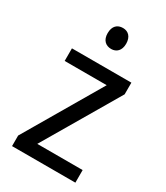

<svg xmlns="http://www.w3.org/2000/svg" viewBox="-184 -818 778 898"><g transform="rotate(30 204.5 -369.0)"><path d="M208 -738C178 -738 157 -720 157 -681C157 -644 178 -625 208 -625C236 -625 257 -644 257 -681C257 -719 236 -738 208 -738ZM376 0V-68H131L369 -473V-536H48V-468H275L34 -57V0Z"/></g></svg>

Font: Noto Sans Gurmukhi SemiCondensed
Style: Regular
Weight: 400
Width: 4
Designer: Jelle Bosma - Monotype Design Team
Foundry: Monotype Imaging Inc.
Version: Version 2.004